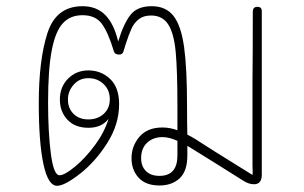

<svg xmlns="http://www.w3.org/2000/svg" viewBox="-20 -594 979 619"><path d="M824 -558V-326V-31Q824 0 799 0Q782 0 765 -11L671 -70L584 -124V-93Q584 -42 559 -19Q534 4 494 4Q450 4 427 -21Q404 -46 404 -84Q404 -123 429.5 -153Q455 -183 504 -183Q528 -183 552 -174V-251Q552 -366 546.5 -426Q541 -486 522.5 -515Q504 -544 467 -544Q443 -544 428 -532.5Q413 -521 404.5 -503Q396 -485 385 -451Q380 -433 378 -428Q375 -418 364 -418Q350 -418 347 -429Q329 -489 308.5 -517Q288 -545 246 -545Q207 -545 183 -519.5Q159 -494 147 -432.5Q135 -371 135 -264Q135 -167 144 -98Q153 -29 172 -29Q188 -29 221.5 -56.5Q255 -84 286 -126Q317 -168 330 -211Q308 -182 265 -182Q222 -182 197.5 -208Q173 -234 173 -273Q173 -314 199.5 -340.5Q226 -367 265 -367Q306 -367 335 -339.5Q364 -312 364 -258Q364 -193 325.5 -132.5Q287 -72 237.5 -33.5Q188 5 164 5Q135 5 120 -65Q105 -135 105 -261Q105 -401 133 -487.5Q161 -574 246 -574Q292 -574 320 -545Q348 -516 361 -460Q379 -519 401 -546.5Q423 -574 469 -574Q515 -574 539.5 -542.5Q564 -511 573.5 -442.5Q583 -374 583 -251Q583 -191 584 -160Q606 -149 642 -125L675 -104L794 -30Q795 -34 794.5 -43Q794 -52 794 -62V-108V-242V-334Q795 -410 795 -556Q795 -572 810 -572Q824 -572 824 -558ZM334 -274Q334 -304 314 -323Q294 -342 265 -342Q236 -342 217.5 -321Q199 -300 199 -273Q199 -245 217 -227Q235 -209 265 -209Q295 -209 314.5 -227Q334 -245 334 -274ZM552 -140Q525 -152 504 -152Q474 -152 454.5 -134Q435 -116 435 -84Q435 -58 450.5 -42.5Q466 -27 494 -27Q552 -27 552 -93Z"/></svg>

Font: Mali ExtraLight
Style: Regular
Weight: 275
Version: Version 1.000; ttfautohint (v1.6)